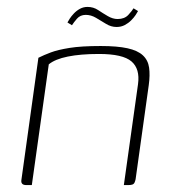

<svg xmlns="http://www.w3.org/2000/svg" viewBox="-20 -535 500 555"><path d="M56 0Q39 0 42 -16L91 -368Q107 -376 127 -383.5Q147 -391 181 -396.5Q215 -402 271 -402Q319 -402 348.5 -395.5Q378 -389 393 -375Q408 -361 411 -339.5Q414 -318 410 -289L372 -17Q371 -12 369 -7.5Q367 -3 362.5 -1.5Q358 0 351 0H338L379 -292Q385 -336 360 -357.5Q335 -379 266 -379Q213 -379 176 -371.5Q139 -364 121 -349L72 0ZM317 -457Q301 -457 286.5 -466Q272 -475 257.5 -483.5Q243 -492 228 -492Q212 -492 202.5 -481Q193 -470 188 -462L175 -470Q177 -474 181.5 -481Q186 -488 193.5 -496Q201 -504 211 -509.5Q221 -515 233 -515Q250 -515 263.5 -506Q277 -497 291.5 -488.5Q306 -480 320 -480Q340 -480 351 -492Q362 -504 366 -511L379 -503Q377 -499 372 -491.5Q367 -484 359 -476Q351 -468 340.5 -462.5Q330 -457 317 -457Z"/></svg>

Font: Genos Thin ExtraLight
Style: Italic
Weight: 250
Italic angle: -8°
Version: Version 1.010